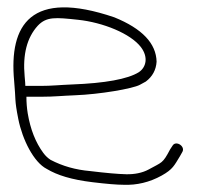

<svg xmlns="http://www.w3.org/2000/svg" viewBox="-20 -514 592 532"><path d="M50.2 -276C50.2 -280 49.6 -288.8 48.3 -302.5C42.6 -363 54.7 -409.7 84.5 -442.6C109 -468.7 134.6 -465.7 196.1 -459.2C265.3 -451.9 342.2 -420.9 370.7 -383.1C391.4 -355.6 385.2 -327.7 364.7 -314C334.1 -294.8 270.4 -283.4 180.2 -280C144.4 -278.6 123.8 -276 92.7 -276ZM53.2 -246H97.7C129.7 -246 151.3 -248.6 187.6 -250C256.3 -252.6 347.9 -268.3 367.5 -279L384 -288C402.4 -301.8 412.4 -320.2 413.9 -343C412.7 -393.6 374.2 -434.6 296.8 -466C65.6 -544.6 4.5 -445.9 19.2 -289.3C24.2 -236.1 19.7 -239.5 30.7 -184.2C42.2 -126.6 73.7 -64.2 109.5 -46C138.7 -28.5 177.9 -16.2 236.7 -9.1C275.7 -4.4 304.3 -2 322.5 -2C358.7 -0.5 394.6 -9 427.9 -27.5C459.3 -45 463 -55.9 478.5 -81L484.7 -92C495.3 -108 468.1 -125.7 458.5 -111L451.3 -100C430.4 -60.2 429.5 -65.3 391.5 -44.2C374.4 -35 352.7 -30.7 329.7 -31.2C306.6 -31.7 273.3 -34.7 229.7 -40C189.2 -43.5 153.2 -53.8 120.3 -71C112.9 -75.7 106.2 -82 100.2 -90C78.6 -119.2 64.2 -155.8 56.8 -200C54.4 -214.7 53.2 -230 53.2 -246Z"/></svg>

Font: MewTooHand
Style: WideLta
Weight: 400
Designer: Mew Too, Robert Jablonski
Version: Version 0.77